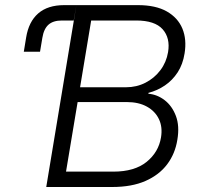

<svg xmlns="http://www.w3.org/2000/svg" viewBox="-20 -748 803 768"><path d="M75.2 -541 84.5 -597.7Q94.7 -661.1 132.8 -694.3Q170.9 -727.5 236.8 -727.5H285.6L274.9 -666H227.5Q192.9 -666 174.1 -649.4Q155.3 -632.8 149.4 -596.7L140.1 -541ZM165 0 285.6 -727.5H531.7Q602.5 -727.5 647 -702.4Q691.4 -677.2 709.5 -633.8Q727.5 -590.3 718.3 -534.2Q711.4 -490.7 690.7 -458.7Q669.9 -426.8 639.6 -406.2Q609.4 -385.7 573.7 -376.5V-373Q608.9 -370.1 638.7 -347.2Q668.5 -324.2 683.6 -284.2Q698.7 -244.1 689.5 -189.5Q680.7 -133.3 648.7 -90.8Q616.7 -48.3 562 -24.2Q507.3 0 428.7 0ZM244.1 -61.5H433.6Q518.1 -61.5 566.2 -100.3Q614.3 -139.2 624 -198.2Q630.9 -239.7 615.7 -271.5Q600.6 -303.2 567.6 -321.5Q534.7 -339.8 486.8 -339.8H290.5ZM300.3 -398.9H483.4Q526.4 -398.9 562 -417.2Q597.7 -435.5 621.6 -467.3Q645.5 -499 652.3 -539.6Q661.6 -596.2 630.4 -631.1Q599.1 -666 524.9 -666H344.7Z"/></svg>

Font: Inter 17pt Light
Style: Italic
Weight: 300
Italic angle: -9.3988°
Version: Version 4.001;git-66647c0bb